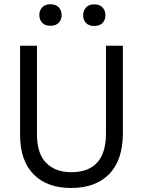

<svg xmlns="http://www.w3.org/2000/svg" viewBox="-20 -893 685 920"><path d="M487.8 -253.9Q487.8 -67.9 320.8 -67.9Q246.1 -67.9 201.7 -112.1Q157.2 -156.2 157.2 -249V-673.8H76.2V-248Q76.2 -123 140.9 -57.6Q205.6 7.8 320.8 7.8Q438 7.8 503.4 -59.1Q568.8 -126 568.8 -255.9V-673.8H487.8ZM168.5 -820.8Q168.5 -798.8 181.9 -784.2Q195.3 -769.5 221.7 -769.5Q248 -769.5 261.7 -784.2Q275.4 -798.8 275.4 -820.8Q275.4 -842.8 261.7 -857.7Q248 -872.6 221.7 -872.6Q195.3 -872.6 181.9 -857.7Q168.5 -842.8 168.5 -820.8ZM378.4 -819.8Q378.4 -797.9 391.8 -783.2Q405.3 -768.6 431.6 -768.6Q458 -768.6 471.7 -783.2Q485.4 -797.9 485.4 -819.8Q485.4 -841.8 471.7 -856.9Q458 -872.1 431.6 -872.1Q405.3 -872.1 391.8 -856.9Q378.4 -841.8 378.4 -819.8Z"/></svg>

Font: FAU Chimera
Style: Regular
Weight: 400
Version: Version 1.002;hotconv 1.0.117;makeotfexe 2.5.65602